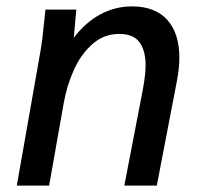

<svg xmlns="http://www.w3.org/2000/svg" viewBox="-20 -580 640 600"><path d="M117.5 -507.5Q118.5 -515 119.5 -525.8Q120.5 -536.5 122 -550H218.5L210.5 -462Q247.5 -510.5 293.8 -535.2Q340 -560 392.5 -560Q465 -560 502.8 -517.8Q540.5 -475.5 540.5 -399.5Q540.5 -368.5 533.5 -330.5L470 0H368.5L426 -298Q435 -346.5 435 -376Q435 -421.5 416 -447.8Q397 -474 352.5 -474Q304.5 -474 268.5 -442Q232.5 -410 210.5 -360.8Q188.5 -311.5 179 -257L133.5 0H32.5L106 -417.5Q113 -458 117.5 -507.5Z"/></svg>

Font: JuliaMono MediumItalic
Style: Regular
Weight: 500
Italic angle: -9°
Monospace: yes
Designer: cormullion
Foundry: corm
Version: Version 0.049; ttfautohint (v1.8.4)